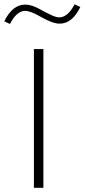

<svg xmlns="http://www.w3.org/2000/svg" viewBox="-33 -891 401 911"><path d="M14.2 -777.3C35.6 -818.8 59.6 -839.4 86.4 -839.4C103.5 -839.4 127.9 -830.1 160.6 -811C198.2 -789.6 228 -778.8 250 -778.8C290 -778.8 322.8 -805.2 348.1 -857.9L320.8 -870.6C299.3 -829.1 274.9 -808.6 248 -808.6C231.9 -808.6 212.9 -816.9 175.3 -836.9C132.8 -861.8 108.4 -869.1 86.4 -869.1C46.4 -869.1 13.2 -842.8 -12.7 -790ZM172.9 -658.2H127.9V0H172.9Z"/></svg>

Font: Estedad ExtraLight
Style: Regular
Weight: 200
Designer: Amin Abedi
Version: Version 7.3